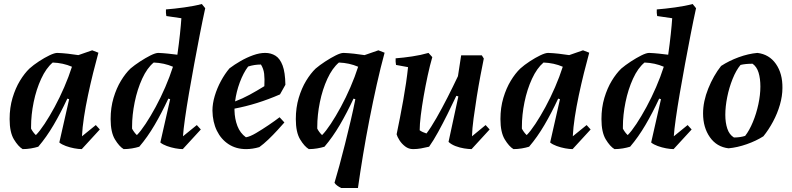

<svg xmlns="http://www.w3.org/2000/svg" viewBox="-20 -732 3954 958"><path d="M93 12Q71 -1 49.5 -36.5Q28 -72 28 -138Q28 -195 42.5 -243.5Q57 -292 79.5 -329Q102 -366 127 -390Q147 -408 174.5 -426Q202 -444 227 -456Q252 -468 266 -468Q292 -467 319 -464Q346 -461 371 -457L440 -481L471 -469Q458 -422 444.5 -367.5Q431 -313 419 -256.5Q407 -200 399 -147.5Q391 -95 389 -52L458 -108L478 -86L388 12Q372 12 350.5 8Q329 4 308.5 -3.5Q288 -11 276 -21L325 -237L316 -240Q283 -169 247.5 -108.5Q212 -48 171 0Q155 5 134.5 8.5Q114 12 93 12ZM159 -58Q178 -77 202.5 -114Q227 -151 252.5 -198Q278 -245 300.5 -297Q323 -349 339 -399Q295 -418 243 -420Q210 -392 185.5 -339Q161 -286 148 -222.5Q135 -159 135 -99V-90Q145 -71 159 -58Z M597 12Q575 -1 553.5 -36.5Q532 -72 532 -138Q532 -195 546.5 -243.5Q561 -292 583.5 -329Q606 -366 631 -390Q651 -407 678.5 -425Q706 -443 731 -455.5Q756 -468 770 -468Q794 -467 818 -464.5Q842 -462 865 -459Q873 -515 878 -562.5Q883 -610 885 -641L810 -652Q807 -667 808 -685Q848 -688 899 -695Q950 -702 987 -712L1004 -691Q991 -632 977 -560Q963 -488 949 -412.5Q935 -337 923 -267Q911 -197 903 -140.5Q895 -84 893 -52L962 -108L982 -86L892 12Q876 12 854.5 8Q833 4 812.5 -3.5Q792 -11 780 -21L829 -237L820 -240Q787 -169 751.5 -108.5Q716 -48 675 0Q659 5 638.5 8.5Q618 12 597 12ZM663 -58Q682 -77 706.5 -114Q731 -151 756.5 -198Q782 -245 804.5 -297Q827 -349 843 -399Q799 -418 747 -420Q714 -393 689.5 -339.5Q665 -286 652 -222Q639 -158 639 -100V-90Q649 -71 663 -58Z M1208 12Q1158 12 1120.5 -12.5Q1083 -37 1062 -80Q1041 -123 1040 -180Q1040 -215 1051.5 -253.5Q1063 -292 1082.5 -328Q1102 -364 1125 -391Q1150 -410 1180.5 -427.5Q1211 -445 1243 -456.5Q1275 -468 1303 -468Q1332 -468 1354.5 -454Q1377 -440 1390 -405.5Q1403 -371 1404 -309L1377 -261Q1262 -211 1150 -190Q1150 -185 1150 -181Q1151 -139 1164.5 -103.5Q1178 -68 1207 -47Q1227 -50 1257.5 -68Q1288 -86 1320.5 -108Q1353 -130 1375 -147L1399 -121Q1385 -105 1364 -82Q1343 -59 1319 -36Q1295 -13 1274 2Q1240 12 1208 12ZM1218 -400Q1194 -368 1176.5 -321Q1159 -274 1153 -226Q1190 -240 1225 -259Q1260 -278 1299 -302Q1301 -339 1298 -364Q1295 -389 1282 -410Q1249 -410 1218 -400Z M1682 206Q1672 201 1663 194.5Q1654 188 1649 180Q1660 144 1673.5 94Q1687 44 1701.5 -13.5Q1716 -71 1729.5 -128.5Q1743 -186 1753 -237L1744 -240Q1711 -169 1675.5 -108.5Q1640 -48 1599 0Q1583 5 1562.5 8.5Q1542 12 1521 12Q1499 -1 1477.5 -36.5Q1456 -72 1456 -138Q1456 -195 1470.5 -243.5Q1485 -292 1507.5 -329Q1530 -366 1555 -390Q1575 -407 1602.5 -425Q1630 -443 1655 -455.5Q1680 -468 1694 -468Q1720 -467 1747 -464Q1774 -461 1799 -457L1868 -481L1899 -469Q1879 -396 1860 -311Q1841 -226 1823.5 -136.5Q1806 -47 1791.5 40.5Q1777 128 1766 206ZM1587 -58Q1606 -77 1630.5 -114Q1655 -151 1680.5 -198Q1706 -245 1728.5 -297Q1751 -349 1767 -399Q1723 -418 1671 -420Q1638 -392 1613.5 -339Q1589 -286 1576 -222Q1563 -158 1563 -98V-90Q1573 -71 1587 -58Z M2041 12Q2019 12 2001.5 -1.5Q1984 -15 1973 -32.5Q1962 -50 1959 -62Q1976 -143 1992 -232Q2008 -321 2016 -397L1956 -408Q1953 -423 1954 -441Q1993 -444 2036.5 -450.5Q2080 -457 2118 -468L2137 -447Q2125 -406 2114 -355Q2103 -304 2094 -252.5Q2085 -201 2079.5 -156Q2074 -111 2074 -82Q2088 -72 2108 -66Q2130 -95 2157.5 -143Q2185 -191 2213 -246Q2241 -301 2265 -352L2281 -456H2384L2394 -440Q2387 -406 2377.5 -356Q2368 -306 2359 -250Q2350 -194 2343 -141.5Q2336 -89 2335 -52L2403 -108L2423 -86L2333 12Q2318 12 2296 8.5Q2274 5 2253 -3Q2232 -11 2218 -24L2267 -251L2257 -254Q2236 -209 2212.5 -162Q2189 -115 2166 -73Q2143 -31 2121 0Q2100 5 2080.5 8.5Q2061 12 2041 12Z M2542 12Q2520 -1 2498.5 -36.5Q2477 -72 2477 -138Q2477 -195 2491.5 -243.5Q2506 -292 2528.5 -329Q2551 -366 2576 -390Q2596 -408 2623.5 -426Q2651 -444 2676 -456Q2701 -468 2715 -468Q2741 -467 2768 -464Q2795 -461 2820 -457L2889 -481L2920 -469Q2907 -422 2893.5 -367.5Q2880 -313 2868 -256.5Q2856 -200 2848 -147.5Q2840 -95 2838 -52L2907 -108L2927 -86L2837 12Q2821 12 2799.5 8Q2778 4 2757.5 -3.5Q2737 -11 2725 -21L2774 -237L2765 -240Q2732 -169 2696.5 -108.5Q2661 -48 2620 0Q2604 5 2583.5 8.5Q2563 12 2542 12ZM2608 -58Q2627 -77 2651.5 -114Q2676 -151 2701.5 -198Q2727 -245 2749.5 -297Q2772 -349 2788 -399Q2744 -418 2692 -420Q2659 -392 2634.5 -339Q2610 -286 2597 -222.5Q2584 -159 2584 -99V-90Q2594 -71 2608 -58Z M3046 12Q3024 -1 3002.5 -36.5Q2981 -72 2981 -138Q2981 -195 2995.5 -243.5Q3010 -292 3032.5 -329Q3055 -366 3080 -390Q3100 -407 3127.5 -425Q3155 -443 3180 -455.5Q3205 -468 3219 -468Q3243 -467 3267 -464.5Q3291 -462 3314 -459Q3322 -515 3327 -562.5Q3332 -610 3334 -641L3259 -652Q3256 -667 3257 -685Q3297 -688 3348 -695Q3399 -702 3436 -712L3453 -691Q3440 -632 3426 -560Q3412 -488 3398 -412.5Q3384 -337 3372 -267Q3360 -197 3352 -140.5Q3344 -84 3342 -52L3411 -108L3431 -86L3341 12Q3325 12 3303.5 8Q3282 4 3261.5 -3.5Q3241 -11 3229 -21L3278 -237L3269 -240Q3236 -169 3200.5 -108.5Q3165 -48 3124 0Q3108 5 3087.5 8.5Q3067 12 3046 12ZM3112 -58Q3131 -77 3155.5 -114Q3180 -151 3205.5 -198Q3231 -245 3253.5 -297Q3276 -349 3292 -399Q3248 -418 3196 -420Q3163 -393 3138.5 -339.5Q3114 -286 3101 -222Q3088 -158 3088 -100V-90Q3098 -71 3112 -58Z M3615 8Q3556 1 3522 -47.5Q3488 -96 3488 -166Q3488 -226 3514 -290.5Q3540 -355 3578 -403Q3618 -429 3666 -446.5Q3714 -464 3759 -468Q3818 -461 3851.5 -413Q3885 -365 3884 -293Q3884 -253 3871.5 -209.5Q3859 -166 3837 -125Q3815 -84 3789 -52Q3753 -29 3706 -12.5Q3659 4 3615 8ZM3642 -46Q3673 -46 3698 -54Q3719 -81 3736.5 -123Q3754 -165 3764 -212Q3774 -259 3774 -300Q3774 -340 3765 -369.5Q3756 -399 3735 -414Q3699 -414 3675 -408Q3653 -382 3635.5 -338.5Q3618 -295 3608.5 -247.5Q3599 -200 3599 -159Q3599 -120 3609 -90Q3619 -60 3642 -46Z"/></svg>

Font: Labrada SemiBold
Style: Italic
Weight: 600
Italic angle: -7°
Designer: Mercedes Jáuregui
Foundry: Omnibus-Type Team
Version: Version 1.000; ttfautohint (v1.8.4.7-5d5b)